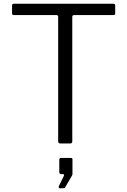

<svg xmlns="http://www.w3.org/2000/svg" viewBox="-20 -762 676 1020"><path d="M44 -732Q44 -737 46 -739.5Q48 -742 54 -742H582Q588 -742 590 -739.5Q592 -737 592 -732V-691Q592 -682 582 -682H375Q364 -682 364 -673V-12Q364 0 354 0H300Q289 0 289 -12V-673Q289 -682 279 -682H54Q44 -682 44 -691ZM297 238Q294 238 292.5 234.5Q291 231 292 228L318 175Q321 169 320 166Q319 163 314 163H305Q295 163 295 152V87Q295 77 304 77H357Q365 77 365 85V163Q365 164 364 166.5Q363 169 363 170L328 230Q326 235 322.5 236.5Q319 238 311 238Z"/></svg>

Font: Libre Franklin Thin Light
Style: Regular
Weight: 300
Version: Version 3.000